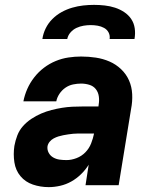

<svg xmlns="http://www.w3.org/2000/svg" viewBox="-20 -760 640 788"><path d="M180 8Q146 8 115 -2.5Q84 -13 64 -37Q44 -61 39 -94Q34 -127 39 -161Q43 -183 51 -204Q59 -225 74 -242Q89 -259 108.5 -272Q128 -285 149 -294Q170 -303 191.5 -308.5Q213 -314 234.5 -317.5Q256 -321 277 -322Q298 -323 319 -323H384L385 -331Q388 -348 385.5 -365Q383 -382 373 -394.5Q363 -407 346.5 -412Q330 -417 313 -417Q297 -417 280 -413.5Q263 -410 248.5 -400Q234 -390 224 -375Q214 -360 211 -344H76Q81 -370 92 -395Q103 -420 120.5 -442.5Q138 -465 160.5 -482Q183 -499 208.5 -509.5Q234 -520 260.5 -524Q287 -528 313 -528Q344 -528 373.5 -523.5Q403 -519 429.5 -507.5Q456 -496 477 -476Q498 -456 509.5 -430Q521 -404 522.5 -373.5Q524 -343 518 -313L467 0H331L344 -84Q331 -63 312.5 -45Q294 -27 272.5 -15Q251 -3 227 2.5Q203 8 180 8ZM253 -103Q273 -103 294 -111Q315 -119 330.5 -135Q346 -151 354 -171.5Q362 -192 366 -212H319Q310 -212 300 -212Q290 -212 280 -211Q270 -210 260 -208.5Q250 -207 239.5 -205Q229 -203 219.5 -200Q210 -197 200.5 -192Q191 -187 184 -178.5Q177 -170 175 -160Q173 -146 179.5 -133.5Q186 -121 198 -114Q210 -107 224 -105Q238 -103 253 -103ZM154 -600Q157 -622 167.5 -643.5Q178 -665 195 -682Q212 -699 233 -710.5Q254 -722 276.5 -728.5Q299 -735 321.5 -737.5Q344 -740 366 -740Q388 -740 410 -737.5Q432 -735 452 -728.5Q472 -722 489.5 -710.5Q507 -699 518.5 -682Q530 -665 533 -643.5Q536 -622 532 -600H430Q432 -615 425.5 -627Q419 -639 407 -645.5Q395 -652 381 -654.5Q367 -657 352 -657Q338 -657 323 -654.5Q308 -652 294 -645.5Q280 -639 269.5 -627Q259 -615 256 -600Z"/></svg>

Font: Iosevka SS04 Hv Ex Obl
Style: Regular
Weight: 900
Width: 7
Italic angle: -9°
Monospace: yes
Designer: Belleve Invis
Foundry: Belleve Invis
Version: Version 19.0.0; ttfautohint (v1.8.4)